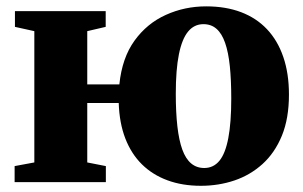

<svg xmlns="http://www.w3.org/2000/svg" viewBox="-20 -573 952 604"><path d="M612 11.5Q553.5 11.5 506.8 -5.8Q460 -23 426.5 -56Q393 -89 374.2 -137.5Q355.5 -186 353.5 -249H254.5V-62L313 -50.5V0H26V-50.5L88 -62V-475L27 -488.5V-538H312.5V-488.5L254.5 -475V-307.5H355.5Q364 -391 403.2 -445.2Q442.5 -499.5 501.8 -526.2Q561 -553 628.5 -553Q690 -553 738.2 -534.8Q786.5 -516.5 820 -481Q853.5 -445.5 871.2 -393.8Q889 -342 889 -275.5Q889 -200.5 866.8 -146.2Q844.5 -92 805.8 -57Q767 -22 717.2 -5.2Q667.5 11.5 612 11.5ZM622.5 -44.5Q651.5 -44.5 670.2 -67.2Q689 -90 698.2 -138.5Q707.5 -187 707.5 -263Q707.5 -321 703 -364.8Q698.5 -408.5 688.2 -438Q678 -467.5 661.2 -482.2Q644.5 -497 620 -497Q591 -497 571.8 -473.8Q552.5 -450.5 542.8 -402.2Q533 -354 533 -278Q533 -219.5 538 -175.5Q543 -131.5 553.5 -102.5Q564 -73.5 581.2 -59Q598.5 -44.5 622.5 -44.5Z"/></svg>

Font: Merriweather 60pt Black
Style: Regular
Weight: 900
Version: Version 2.100